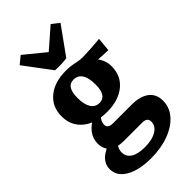

<svg xmlns="http://www.w3.org/2000/svg" viewBox="-237 -643 873 873"><g transform="rotate(-45 200.0 -206.5)"><path d="M184.1 -119.6Q110.4 -119.6 66.9 -155.5Q23.4 -191.4 23.4 -252Q23.4 -313 66.9 -349.1Q110.4 -385.3 184.6 -385.3Q222.2 -385.3 259.3 -368.2Q296.4 -351.1 321 -321Q345.7 -291 345.7 -252.4Q345.7 -191.4 301.8 -155.5Q257.8 -119.6 184.1 -119.6ZM189 -172.9Q235.4 -172.9 235.4 -244.6Q235.4 -332 179.2 -332Q133.8 -332 133.8 -260.3Q133.8 -218.3 147.9 -195.6Q162.1 -172.9 189 -172.9ZM386.7 -314.5 265.1 -320.3 184.6 -385.3Q207 -385.3 222.4 -382.6Q237.8 -379.9 251.2 -377Q264.6 -374 281.7 -374Q293.9 -374 325.4 -375.7Q356.9 -377.4 393.1 -380.9ZM176.8 170.9Q99.6 170.9 54 144.3Q8.3 117.7 8.3 72.3Q8.3 9.8 105.5 -19L135.7 -2.4Q100.6 24.9 100.6 56.6Q100.6 85 124.3 100.1Q147.9 115.2 192.4 115.2Q239.3 115.2 267.3 98.4Q295.4 81.5 295.4 53.2Q295.4 27.3 262.7 27.3H144.5Q99.6 27.3 75.7 7.6Q51.8 -12.2 51.8 -48.8Q51.8 -111.8 129.9 -150.9L169.4 -144Q133.3 -116.7 133.3 -88.9Q133.3 -64.5 166 -64.5H284.2Q340.3 -64.5 370.4 -41.7Q400.4 -19 400.4 23.4Q400.4 66.4 371.6 99.6Q342.8 132.8 292.2 151.9Q241.7 170.9 176.8 170.9ZM150.4 -421.4 53.2 -551.3 89.4 -581.1 224.1 -471.2ZM150.4 -421.4 155.8 -471.2 285.2 -584 320.8 -556.2 225.6 -423.8Q208.5 -421.4 189.2 -420.7Q169.9 -419.9 150.4 -421.4Z"/></g></svg>

Font: Markazi Text
Style: Regular
Weight: 400
Designer: Borna Izadpanah (Arabic designer), Fiona Ross (Arabic design director) and Florian Runge (Latin designer)
Foundry: Borna Izadpanah and Florian Runge
Version: Version 1.000